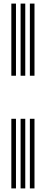

<svg xmlns="http://www.w3.org/2000/svg" viewBox="-20 -930 256 1070"><path d="M146.5 -508V-910H172.2V-508ZM43.2 -508V-910H69V-508ZM94.8 -508V-910H120.8V-508ZM146.5 120V-268H172.2V120ZM43.2 120V-268H69V120ZM94.8 120V-268H120.8V120Z"/></svg>

Font: Big Shoulders Inline Display Thin ExtraBold
Style: Regular
Weight: 800
Version: Version 2.002